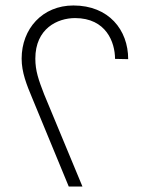

<svg xmlns="http://www.w3.org/2000/svg" viewBox="-20 -681 535 701"><path d="M231 0H281L141 -337C121 -389 109 -422 109 -467C109 -577 190 -615 254 -615C368 -615 400 -526 400 -466L448 -465C448 -572 377 -661 248 -661C135 -661 59 -576 59 -467C59 -417 77 -372 98 -322Z"/></svg>

Font: Sulaf Light
Style: Regular
Weight: 300
Designer: Bandar Raffah (Arabic) and Santiago Orozco (Latin)
Foundry: Caramella and Typemade
Version: Version 1.005;PS 001.005;hotconv 1.0.88;makeotf.lib2.5.64775